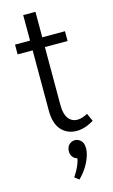

<svg xmlns="http://www.w3.org/2000/svg" viewBox="-149 -777 659 1120"><g transform="rotate(-15 180.0 -217.0)"><path d="M183.4 288.6 157.5 268.1Q168.1 252.8 178.1 234.8Q188.2 216.9 195.1 198.8Q202 180.7 204.3 165.5Q184.9 160 175.7 145.8Q166.6 131.6 166.6 115.6Q166.6 87.7 182.1 73.7Q197.6 59.8 216.5 59.8Q236.2 59.8 252.2 74.7Q268.2 89.7 268.2 121.3Q268.2 145.8 257.8 175.4Q247.4 205 228.3 234.5Q209.2 264 183.4 288.6ZM243.6 10.5Q185.9 10.5 150.5 -28.8Q115.1 -68.1 115.1 -145.4V-723H189V-158.8Q189 -105.6 209.3 -78.6Q229.6 -51.6 263.5 -51.6Q278 -51.6 293.1 -56.4Q308.2 -61.2 325.7 -70.2L347 -22.2Q318.8 -5.6 293.1 2.5Q267.5 10.5 243.6 10.5ZM24.4 -510V-569H326.1V-510Z"/></g></svg>

Font: Yaldevi ExtraLight
Style: Regular
Weight: 200
Designer: Sol Matas, Rajitha Manaperi, Kosala Senevirathne
Foundry: Mooniak
Version: Version 1.100